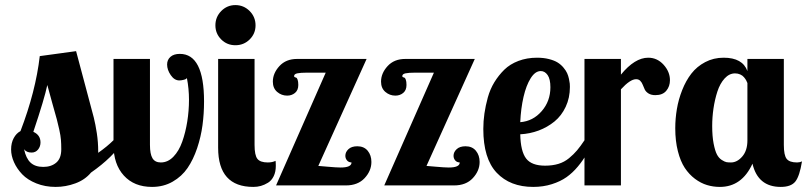

<svg xmlns="http://www.w3.org/2000/svg" viewBox="-20 -733 3194 759"><path d="M429.2 -179.2H471.2Q425.8 -110.4 339.8 -50.8Q315.9 -22 277.8 -8.1Q239.7 5.9 200.2 5.9Q158.2 5.9 123.5 -8.1Q88.9 -22 67.9 -43.9Q46.9 -65.9 35.4 -91.6Q23.9 -117.2 23.9 -142.1Q23.9 -168 34.2 -187Q44.4 -206.1 61 -214.8Q121.1 -371.6 137.2 -511.2L280.8 -530.8Q298.8 -461.9 321.5 -378.2Q344.2 -294.4 350.8 -268.1Q357.4 -241.7 362.8 -206.3Q368.2 -170.9 368.2 -134.8V-128.9Q404.3 -154.3 429.2 -179.2ZM140.1 -169.9Q140.1 -153.8 130.4 -141.8Q120.6 -129.9 105 -129.9Q84.5 -129.9 75.2 -143.1Q82.5 -107.4 100.6 -90.3Q118.7 -73.2 150.9 -73.2Q182.6 -73.2 202.4 -90.1Q222.2 -106.9 222.2 -143.1Q222.2 -164.1 220.9 -180.2Q219.7 -196.3 214.1 -221.7Q208.5 -247.1 204.6 -261.2Q200.7 -275.4 187.7 -321.5Q174.8 -367.7 167 -397Q156.2 -344.2 111.8 -211.9Q140.1 -199.2 140.1 -169.9Z M690.9 -520Q786.6 -520 786.6 -332Q786.6 -283.7 780.5 -238Q774.4 -192.4 759.3 -147.2Q744.1 -102.1 721.4 -68.8Q698.7 -35.6 662.6 -14.9Q626.5 5.9 581.1 5.9Q510.3 5.9 469.5 -39.1Q428.7 -84 428.7 -160.2V-500H572.8V-160.2Q572.8 -124 582.8 -107.4Q592.8 -90.8 615.7 -90.8Q643.6 -90.8 665.5 -113.5Q687.5 -136.2 700.4 -172.9Q713.4 -209.5 720.2 -252.2Q727.1 -294.9 727.1 -338.9Q727.1 -382.3 718.8 -424.8Q717.3 -420.4 707 -417.7Q696.8 -415 689 -415Q669.4 -415 655 -436Q640.6 -457 640.6 -478Q640.6 -496.6 653.8 -508.3Q667 -520 690.9 -520Z M831.5 -632.8Q831.5 -666 854.7 -689.5Q877.9 -712.9 910.6 -712.9Q943.4 -712.9 966.8 -689.5Q990.2 -666 990.2 -632.8Q990.2 -600.1 967 -577.1Q943.8 -554.2 910.6 -554.2Q877.4 -554.2 854.5 -577.1Q831.5 -600.1 831.5 -632.8ZM842.3 -500H986.3V-160.2Q986.3 -119.1 997.6 -105Q1008.8 -90.8 1038.6 -90.8Q1056.6 -90.8 1069.3 -97.2Q1070.3 -90.3 1070.3 -77.1Q1070.3 -53.7 1062 -36.6Q1053.7 -19.5 1039.6 -10.7Q1025.4 -2 1011.2 2Q997.1 5.9 981.4 5.9Q842.3 5.9 842.3 -148.9ZM1369.6 -90.8Q1357.9 -91.3 1351.6 -99.1Q1345.2 -106.9 1345.2 -117.2Q1345.2 -131.8 1357.4 -143.3Q1369.6 -154.8 1392.6 -154.8Q1418.9 -154.8 1433.6 -137Q1448.2 -119.1 1448.2 -92.8Q1448.2 -57.6 1421.4 -28.8Q1394.5 0 1347.2 0H1071.3L1267.6 -445.8H1193.4Q1168 -445.8 1155.3 -443.1Q1142.6 -440.4 1142.6 -432.1Q1142.6 -429.2 1145.3 -428Q1147.9 -426.8 1150.9 -426Q1153.8 -425.3 1156.5 -418Q1159.2 -410.6 1159.2 -397Q1159.2 -376.5 1146.2 -365.7Q1133.3 -355 1115.2 -355Q1092.8 -355 1075.7 -369.6Q1058.6 -384.3 1058.6 -410.2Q1058.6 -443.4 1084.5 -471.7Q1110.4 -500 1154.3 -500H1429.2L1238.3 -77.1Q1239.7 -77.1 1274.9 -74Q1310.1 -70.8 1326.2 -70.8Q1369.6 -70.8 1369.6 -90.8Z M1797.4 -90.8Q1785.6 -91.3 1779.3 -99.1Q1772.9 -106.9 1772.9 -117.2Q1772.9 -131.8 1785.2 -143.3Q1797.4 -154.8 1820.3 -154.8Q1846.7 -154.8 1861.3 -137Q1876 -119.1 1876 -92.8Q1876 -57.6 1849.1 -28.8Q1822.3 0 1774.9 0H1499L1695.3 -445.8H1621.1Q1595.7 -445.8 1583 -443.1Q1570.3 -440.4 1570.3 -432.1Q1570.3 -429.2 1573 -428Q1575.7 -426.8 1578.6 -426Q1581.5 -425.3 1584.2 -418Q1586.9 -410.6 1586.9 -397Q1586.9 -376.5 1574 -365.7Q1561 -355 1543 -355Q1520.5 -355 1503.4 -369.6Q1486.3 -384.3 1486.3 -410.2Q1486.3 -443.4 1512.2 -471.7Q1538.1 -500 1582 -500H1856.9L1666 -77.1Q1667.5 -77.1 1702.6 -74Q1737.8 -70.8 1753.9 -70.8Q1797.4 -70.8 1797.4 -90.8Z M2134.8 -78.1Q2164.1 -78.1 2187.5 -85.2Q2210.9 -92.3 2229.5 -107.7Q2248 -123 2261.2 -138.7Q2274.4 -154.3 2291 -179.2H2324.7Q2312.5 -148.9 2298.8 -124.3Q2285.2 -99.6 2264.4 -74.7Q2243.7 -49.8 2219.5 -32.7Q2195.3 -15.6 2161.4 -4.9Q2127.4 5.9 2087.9 5.9Q1996.6 5.9 1943.6 -50Q1890.6 -106 1890.6 -223.1Q1890.6 -253.9 1895 -284.4Q1899.4 -314.9 1908.4 -347.7Q1917.5 -380.4 1934.3 -408Q1951.2 -435.5 1973.6 -457.5Q1996.1 -479.5 2029.5 -492.2Q2063 -504.9 2103 -504.9Q2128.9 -504.9 2150.1 -499.5Q2171.4 -494.1 2184.6 -485.8Q2197.8 -477.5 2207.5 -465.8Q2217.3 -454.1 2221.9 -443.8Q2226.6 -433.6 2229.2 -421.1Q2231.9 -408.7 2232.4 -402.3Q2232.9 -396 2232.9 -389.2Q2232.9 -346.2 2216.3 -310.8Q2199.7 -275.4 2171.9 -252.7Q2144 -230 2109.4 -217Q2074.7 -204.1 2036.6 -202.1Q2038.1 -134.8 2059.8 -106.4Q2081.5 -78.1 2134.8 -78.1ZM2155.8 -388.2Q2155.8 -420.4 2144.8 -436.3Q2133.8 -452.1 2117.7 -452.1Q2095.7 -452.1 2077.9 -423.8Q2060.1 -395.5 2049.6 -350.1Q2039.1 -304.7 2036.6 -250Q2086.9 -253.9 2121.3 -293.5Q2155.8 -333 2155.8 -388.2Z M2290.5 -500H2434.6V-438Q2489.3 -504.9 2542.5 -504.9Q2578.1 -504.9 2603.3 -477.1Q2628.4 -449.2 2628.4 -416Q2628.4 -391.6 2614 -374.3Q2599.6 -356.9 2570.8 -356.9Q2554.2 -356.9 2543.7 -363.5Q2533.2 -370.1 2528.8 -379.2Q2524.4 -388.2 2521 -397.5Q2517.6 -406.7 2511.2 -413.3Q2504.9 -419.9 2494.6 -419.9Q2471.2 -419.9 2434.6 -379.9V0H2290.5Z M2934.6 -500H3078.6V-160.2Q3078.6 -119.1 3089.8 -105Q3101.1 -90.8 3130.9 -90.8Q3141.6 -90.8 3150.4 -95.2Q3141.1 -37.1 3124.3 -15.6Q3107.4 5.9 3066.4 5.9Q2976.1 5.9 2954.6 -85.9Q2912.6 5.9 2825.7 5.9Q2799.3 5.9 2774.9 -1.5Q2750.5 -8.8 2727.3 -26.1Q2704.1 -43.5 2687 -69.3Q2669.9 -95.2 2659.7 -135.5Q2649.4 -175.8 2649.4 -226.1Q2649.4 -264.2 2655.8 -302Q2662.1 -339.8 2676.8 -377Q2691.4 -414.1 2713.1 -442.1Q2734.9 -470.2 2767.8 -487.5Q2800.8 -504.9 2840.8 -504.9Q2915.5 -504.9 2934.6 -452.1ZM2885.7 -442.9Q2862.8 -442.9 2844.5 -422.9Q2826.2 -402.8 2815.9 -371.1Q2805.7 -339.4 2800.5 -304.4Q2795.4 -269.5 2795.4 -234.9Q2795.4 -194.3 2801 -165.5Q2806.6 -136.7 2814 -122.6Q2821.3 -108.4 2833 -100.8Q2844.7 -93.3 2851.8 -92Q2858.9 -90.8 2869.6 -90.8Q2894 -90.8 2914.3 -114.3Q2934.6 -137.7 2934.6 -178.2V-404.8Q2932.6 -410.2 2929.7 -415.5Q2926.8 -420.9 2921.1 -427.7Q2915.5 -434.6 2906.2 -438.7Q2897 -442.9 2885.7 -442.9Z"/></svg>

Font: Lobster Two
Style: Bold
Weight: 700
Designer: Pablo Impallari
Foundry: Pablo Impallari. www.impallari.com
Version: Version 1.006